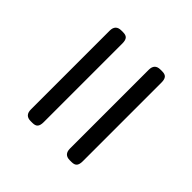

<svg xmlns="http://www.w3.org/2000/svg" viewBox="-32 -552 521 521"><g transform="rotate(-45 229.0 -291.5)"><path d="M55 -362V-369Q55 -391 78 -391H380Q403 -391 403 -369V-362Q403 -351 397.5 -346.5Q392 -342 380 -342H78Q66 -342 60.5 -346.5Q55 -351 55 -362ZM55 -212V-219Q55 -241 78 -241H380Q403 -241 403 -219V-212Q403 -201 397.5 -196.5Q392 -192 380 -192H78Q66 -192 60.5 -196.5Q55 -201 55 -212Z"/></g></svg>

Font: Mitr ExtraLight
Style: Regular
Weight: 250
Designer: Thanarat Vachiruckul
Foundry: Cadson Demak Co.,Ltd.
Version: Version 1.000